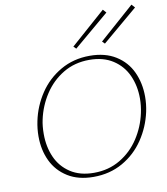

<svg xmlns="http://www.w3.org/2000/svg" viewBox="-96 -983 930 1069"><g transform="rotate(-10 368.5 -449.0)"><path d="M361 -729 558 -903 575 -884 375 -715ZM523 -729 720 -903 737 -884 537 -715ZM83 -270Q83 -313 92 -356Q109 -438 155.5 -508Q202 -578 275.5 -620.5Q349 -663 441 -663Q528 -663 588 -625.5Q648 -588 677 -525Q706 -462 706 -386Q706 -343 697 -301Q679 -218 632 -148Q585 -78 512 -36.5Q439 5 347 5Q261 5 201.5 -32Q142 -69 112.5 -131Q83 -193 83 -270ZM667 -299Q676 -340 676 -381Q676 -452 649.5 -511Q623 -570 568.5 -605.5Q514 -641 435 -641Q352 -641 287 -602Q222 -563 180 -498.5Q138 -434 122 -359Q114 -323 114 -278Q114 -206 140 -147Q166 -88 220 -52.5Q274 -17 353 -17Q436 -17 501.5 -56Q567 -95 609 -159.5Q651 -224 667 -299Z"/></g></svg>

Font: Ysabeau Infant Extralight
Style: Italic
Weight: 200
Italic angle: -12°
Designer: Christian Thalmann (Catharsis Fonts)
Version: Version 0.003